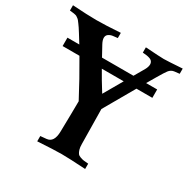

<svg xmlns="http://www.w3.org/2000/svg" viewBox="-166 -876 1013 1027"><g transform="rotate(30 341.0 -362.0)"><path d="M612.3 -559.6V-507.8H514.2Q485.8 -459 406.2 -319.8Q406.7 -285.6 407.7 -212.4Q408.7 -139.2 409.2 -105.5Q409.2 -85.4 413.3 -72Q417.5 -58.6 422.9 -51.3Q428.2 -43.9 440.7 -39.6Q453.1 -35.2 462.4 -33.9Q471.7 -32.7 491.2 -31.2V1.5Q388.7 -4.9 343.3 -4.9Q297.9 -4.9 195.3 1.5V-31.2L232.9 -34.7H232.4Q275.9 -38.6 277.3 -105.5Q278.3 -140.6 279.3 -212.4Q280.3 -284.2 280.3 -294.9L282.7 -290.5Q224.6 -401.4 162.1 -507.8H58.1V-559.6H131.3Q126 -568.4 115 -585.9Q104 -603.5 98.6 -612.3Q89.8 -626.5 83 -636.7Q76.2 -647 69.8 -655.3Q63.5 -663.6 59.6 -668.7Q55.7 -673.8 49.8 -677.7Q43.9 -681.6 41.3 -683.6Q38.6 -685.5 32 -687Q25.4 -688.5 22.5 -689Q19.5 -689.5 10.7 -690.4Q2 -691.4 -2.9 -691.9V-724.6Q90.3 -718.3 145 -718.3Q199.2 -718.3 292.5 -724.6V-692.4L262.7 -689Q248.5 -687 237.5 -679Q226.6 -670.9 226.6 -656.2Q226.6 -642.1 237.3 -622.1Q265.6 -569.8 271.5 -559.6H465.8L502 -622.1Q512.7 -641.1 512.7 -656.7Q512.7 -665 509 -671.1Q505.4 -677.2 500.5 -680.4Q495.6 -683.6 487.5 -686Q479.5 -688.5 473.9 -689.2Q468.3 -689.9 459.2 -690.7Q450.2 -691.4 447.3 -691.9V-724.6Q540.5 -718.3 561 -718.3Q581.5 -718.3 674.8 -724.6V-692.4L644.5 -689Q624.5 -687 610.8 -669.4L611.3 -669.9Q601.6 -657.7 575.2 -612.8Q570.3 -604 559.6 -586.2Q548.8 -568.4 543.9 -559.6ZM369.1 -392.6 435.5 -507.8H300.3Q328.6 -457 369.1 -392.6Z"/></g></svg>

Font: Flanker
Style: Bold
Weight: 700
Designer: Flanker
Foundry: Flanker
Version: Version 2.021